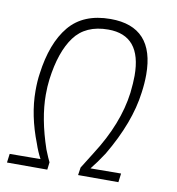

<svg xmlns="http://www.w3.org/2000/svg" viewBox="-79 -758 769 835"><g transform="rotate(10 306.0 -340.5)"><path d="M148 -34Q132 -64 121 -97Q75 -215 75 -323Q75 -367 80 -399Q98 -537 160.5 -612Q223 -687 343 -687Q537 -687 537 -475Q537 -437 531 -395Q514 -261 423 -107Q395 -64 369 -32L504 -33L499 6H321L326 -28L371 -100Q465 -246 483 -386Q488 -431 488 -462Q488 -640 341 -640Q241 -640 191.5 -573Q142 -506 126 -382Q122 -351 122 -314Q122 -209 166 -80Q182 -40 189 -27L185 6H7L12 -33Z"/></g></svg>

Font: Bellota Text Light
Style: Italic
Weight: 300
Italic angle: -7.5°
Designer: Kemie Guaida
Foundry: Kemie Guaida
Version: Version 4.001